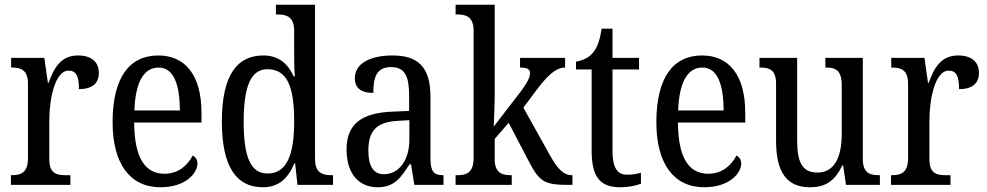

<svg xmlns="http://www.w3.org/2000/svg" viewBox="-20 -780 4162 810"><path d="M26 0H277V-41H255C218 -41 188 -49 188 -108V-273C188 -362 212 -482 269 -482C302 -482 313 -459 313 -404C372 -404 397 -431 397 -472C397 -517 368 -546 309 -546C237 -546 208 -494 185 -431H182L167 -536H27V-495H30C67 -495 98 -486 98 -427V-113C98 -50 67 -41 29 -41H26Z M657 10C764 10 813 -50 813 -90C813 -108 803 -119 793 -124C772 -83 733 -47 674 -47C592 -47 547 -114 546 -263H830V-305C830 -463 761 -546 648 -546C525 -546 455 -452 455 -264C455 -90 528 10 657 10ZM739 -314H547C551 -430 585 -495 649 -495C714 -495 738 -422 739 -314Z M1089 10C1157 10 1196 -29 1222 -91H1225L1235 0H1385V-41H1377C1338 -41 1309 -52 1309 -111V-760H1144V-719H1151C1188 -719 1221 -710 1221 -650V-565C1221 -529 1221 -490 1224 -458H1219C1195 -510 1157 -546 1091 -546C978 -546 916 -460 916 -267C916 -75 978 10 1089 10ZM1109 -48C1036 -48 1008 -120 1008 -266C1008 -410 1036 -488 1108 -488C1194 -488 1221 -410 1221 -267C1221 -129 1191 -48 1109 -48Z M1573 10C1645 10 1671 -31 1708 -87H1714L1728 0H1851V-41H1848C1810 -41 1796 -57 1796 -113V-372C1796 -499 1742 -546 1636 -546C1543 -546 1477 -513 1477 -450C1477 -408 1504 -388 1555 -388C1555 -452 1567 -497 1630 -497C1695 -497 1706 -447 1706 -373V-312L1636 -309C1505 -304 1442 -256 1442 -150C1442 -41 1499 10 1573 10ZM1599 -45C1554 -45 1534 -82 1534 -144C1534 -223 1564 -265 1656 -270L1707 -273V-191C1707 -106 1665 -45 1599 -45Z M1902 0H2139V-41H2135C2100 -41 2067 -49 2067 -108V-194L2126 -262L2210 -101C2257 -10 2279 0 2383 0H2395V-41H2392C2355 -41 2330 -72 2300 -125L2188 -326L2244 -401C2289 -460 2324 -495 2364 -495V-536H2174V-495C2202 -495 2216 -489 2216 -472C2216 -456 2207 -432 2170 -385L2063 -246C2063 -249 2067 -339 2067 -375V-760H1902V-719H1910C1945 -719 1978 -710 1978 -651V-113C1978 -50 1946 -41 1910 -41H1902Z M2597 10C2634 10 2667 2 2684 -5V-51C2665 -46 2648 -43 2625 -43C2584 -43 2564 -73 2564 -143V-487H2676V-536H2564V-659H2518C2510 -605 2499 -579 2481 -557C2463 -536 2439 -525 2410 -520V-487H2476V-145C2476 -30 2514 10 2597 10Z M2951 10C3058 10 3107 -50 3107 -90C3107 -108 3097 -119 3087 -124C3066 -83 3027 -47 2968 -47C2886 -47 2841 -114 2840 -263H3124V-305C3124 -463 3055 -546 2942 -546C2819 -546 2749 -452 2749 -264C2749 -90 2822 10 2951 10ZM3033 -314H2841C2845 -430 2879 -495 2943 -495C3008 -495 3032 -422 3033 -314Z M3397 10C3455 10 3500 -10 3533 -82H3537L3549 0H3692V-41H3688C3651 -41 3620 -49 3620 -109V-536H3462V-495H3465C3502 -495 3531 -486 3531 -422V-215C3531 -118 3501 -52 3429 -52C3362 -52 3343 -99 3343 -189V-536H3184V-495H3188C3225 -495 3254 -486 3254 -427V-186C3254 -48 3303 10 3397 10Z M3739 0H3990V-41H3968C3931 -41 3901 -49 3901 -108V-273C3901 -362 3925 -482 3982 -482C4015 -482 4026 -459 4026 -404C4085 -404 4110 -431 4110 -472C4110 -517 4081 -546 4022 -546C3950 -546 3921 -494 3898 -431H3895L3880 -536H3740V-495H3743C3780 -495 3811 -486 3811 -427V-113C3811 -50 3780 -41 3742 -41H3739Z"/></svg>

Font: Noto Serif Khmer Condensed
Style: Regular
Weight: 400
Width: 3
Designer: Danh Hong and the Monotype Design Team
Foundry: Monotype Imaging Inc.
Version: Version 2.004